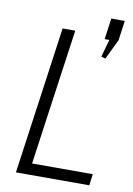

<svg xmlns="http://www.w3.org/2000/svg" viewBox="-88 -841 623 897"><g transform="rotate(10 223.5 -392.5)"><path d="M105 -54H407L400 0H52L150 -700H210L113 -11ZM430 -785 417 -691 371 -596 351 -602 396 -761 412 -685H352L366 -785Z"/></g></svg>

Font: Pathway Extreme 8pt Thin
Style: Italic
Weight: 100
Italic angle: -8°
Designer: Eduardo Rodriguez Tunni
Foundry: Eduardo Rodriguez Tunni
Version: Version 1.000